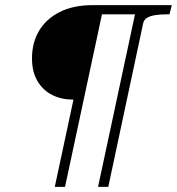

<svg xmlns="http://www.w3.org/2000/svg" viewBox="-20 -730 691 750"><path d="M651 -710H515L363 0H403L539 -638Q542 -653 554.5 -660.5Q567 -668 587 -671Q607 -674 631 -674H642ZM554 -710H362L354 -674H545ZM234 0 386 -710H344Q266 -710 213 -683Q160 -656 132.5 -609.5Q105 -563 105 -502Q105 -449 126.5 -413Q148 -377 184 -359Q220 -341 264 -341H267L194 0Z"/></svg>

Font: Roboto Serif Thin
Style: Italic
Weight: 250
Italic angle: -10°
Version: Version 1.007